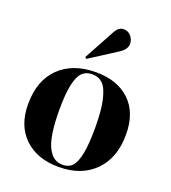

<svg xmlns="http://www.w3.org/2000/svg" viewBox="-146 -908 918 1030"><g transform="rotate(20 313.0 -393.0)"><path d="M248 -581.1 240.2 -588.9 335 -763.2Q345.7 -783.2 357.4 -791.5Q369.1 -799.8 383.8 -799.8Q409.7 -799.8 425.8 -780.5Q441.9 -761.2 441.9 -736.8Q441.9 -705.1 400.9 -679.2ZM307.1 14.2Q183.6 14.2 110.8 -55.2Q38.1 -124.5 38.1 -247.1Q38.1 -382.8 115 -457.5Q191.9 -532.2 324.2 -532.2Q445.8 -532.2 516.8 -464.6Q587.9 -397 587.9 -272Q587.9 -139.6 512.2 -62.7Q436.5 14.2 307.1 14.2ZM323.2 -3.9Q357.4 -3.9 377.9 -26.1Q398.4 -48.3 409.2 -102.8Q419.9 -157.2 419.9 -251Q419.9 -350.1 405.8 -409.9Q391.6 -469.7 367.9 -492.4Q344.2 -515.1 308.1 -515.1Q272.5 -515.1 250.7 -493.7Q229 -472.2 217.5 -419.2Q206.1 -366.2 206.1 -276.9Q206.1 -200.7 214.1 -146.7Q222.2 -92.8 238.3 -62Q254.4 -31.2 274.9 -17.6Q295.4 -3.9 323.2 -3.9Z"/></g></svg>

Font: Display Regular
Style: Bold
Weight: 700
Designer: Latin by Veronika Burian and Jose Scaglione. Greek by Irene Vlachou. Cyrillic by Vera Evstafieva.
Foundry: TypeTogether
Version: Version 3.002